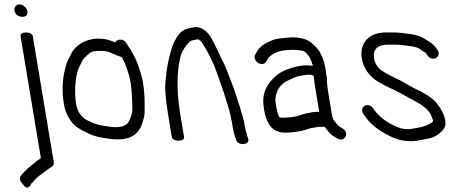

<svg xmlns="http://www.w3.org/2000/svg" viewBox="-20 -627 2108 864"><path d="M57.8 -558.1C72.4 -548.6 90.5 -549.7 99.2 -557.4C107.2 -567.5 105.1 -584.7 90.8 -597C75.5 -611.1 57.6 -609.5 49.4 -598.1C41.2 -588 43.3 -570.5 57.8 -558.1ZM72.2 -466 164 84.8 147.6 95.7 147.4 96.2C113.4 122.4 89.6 143.8 75.4 161.3C64.5 174.3 71.2 192 82.4 201.1C93.9 218.2 110.2 226.5 119.6 200.4L126.5 193.4L127.1 194C132 186.2 141.4 176.2 155.2 165C169.7 154.3 179.8 146.9 185 143L202.6 129.9C215.1 124.2 224.1 115.8 222.3 105L127.2 -466C125.9 -474.2 112.3 -481 97.2 -481C82.2 -481 70.9 -474.2 72.2 -466Z M534.9 -357.2C539.9 -349.1 548.9 -326.2 559.6 -290.9C569.8 -257.6 575.4 -204.5 575.7 -133C575.7 -122.2 571.4 -105.2 561.9 -84.1C550.6 -60.2 522.3 -49.1 469.4 -57.4C425.4 -64.2 415.5 -64.1 367.4 -88.1C343.7 -103.3 328 -126.3 322.3 -160.2C312.5 -219.3 320.9 -296.8 336.9 -326.3C341.4 -334.6 345.3 -342.7 350 -353.5C358.6 -368.4 367.8 -373.8 384.5 -389C389.8 -393.7 404 -398 428.3 -398C456.2 -398 460.4 -398.1 489.6 -384.7C505.6 -377.7 517 -373.2 526.7 -370.6C527.9 -368.6 531.5 -362.8 534.9 -357.2ZM496.3 -437.1C472.7 -446 459.2 -453 419.2 -453C365.8 -453 318.5 -422.7 300 -384.4L285.8 -355.9C280.8 -345.9 276.6 -332.7 273.1 -317.2C260.1 -267.8 258.3 -214.5 267.6 -158.5C273.9 -120.9 289.9 -88.6 316 -63.3C327.9 -51.8 349.4 -39.9 382.7 -24.2C397.7 -17 416.5 -11.8 440.6 -7.2L471.3 -2.6C540.9 7.7 592.1 -8.5 613.9 -56.1C624.9 -83.2 630.6 -104.2 630.7 -121.9C630.9 -165.6 632.7 -200 622.3 -262.5L622.2 -262.9L622.1 -263.2C610.7 -314.2 595.1 -356.5 575 -390.4C570.7 -397.6 569.3 -403.1 560.4 -413.9L549.2 -432C540.4 -448 523.1 -451.9 508.8 -446.2C504.3 -444.4 501.5 -442.2 498.7 -436.2C498.3 -436.4 497.1 -436.8 496.3 -437.1Z M783.5 6C798.5 6 809.9 -0.8 808.5 -9L790.8 -115C780.3 -178.1 776.8 -236.7 780.1 -290.6C783.6 -337.3 786.5 -344 793 -375.8C797.8 -396.7 823.3 -433.2 839.3 -443.6C843.3 -445.8 855 -446.5 869.6 -450.2C872.2 -449.8 878.8 -447.1 887.2 -437.8C919.6 -388.1 941.7 -342 955.8 -299.7C961.5 -282.8 968.1 -264 975.6 -243.3C993 -195.4 987.7 -206.1 1005.1 -153C1013.1 -128.1 1020.4 -96.1 1026.9 -57C1030.9 -33.1 1036.4 -12.9 1044.5 6.7C1047.6 16.7 1062.4 22.1 1075.4 21.3C1089.2 20.3 1101.5 11.7 1096.9 -1.2C1091.7 -18.7 1084.3 -42.4 1080.7 -64.2C1078 -80.3 1075.4 -92.6 1072.2 -102C1065.3 -121.7 1063 -137.4 1054 -162.5C1044.1 -190.4 1038.6 -213.7 1027.3 -241.9C1012.7 -277.2 999.5 -320.5 980.4 -355.5C963.9 -390.1 948.4 -424.1 927.1 -463C927.1 -463 927.1 -462.6 927.1 -462.6C927.1 -462.6 926.8 -463 926.8 -463C907.4 -491.6 881.3 -508.6 853.4 -504.4C828.5 -500.4 807.4 -495.8 788.8 -477.4C779.5 -466.3 774.2 -458.3 770.9 -450.3C767.8 -445.8 765 -441.1 762.8 -436C757.9 -424 753.3 -417 749.5 -397.6C738.3 -362 730 -320.7 726.1 -272.4C720.7 -239 724 -186.1 735.9 -115L753.5 -9C754.9 -0.8 768.5 6 783.5 6Z M1338 -38.2 1338.5 -38.3 1356.5 -43.4C1370 -47.4 1377.4 -50.7 1389.6 -52.1C1402.9 -53.5 1405.8 -56 1414.3 -56H1441.3C1456.9 -34.2 1470.7 -18.9 1487.6 -9.8L1499.6 -2.9C1517.1 6.7 1531.6 -3.3 1536.1 -14.4C1540.5 -25.5 1535.5 -41.6 1519.9 -50.1L1507.6 -57.2L1507.3 -57.4C1506 -58.1 1500.4 -62.6 1493.4 -71.6C1478.3 -90.8 1477 -91 1472.1 -120.5L1456.4 -214.5C1454.1 -228.6 1452.1 -250.6 1450.8 -263.2C1450.4 -267.2 1454.3 -271.8 1448.9 -285.5C1448.7 -288.9 1448.4 -292.7 1447.5 -298C1444.3 -332.1 1434.9 -364.8 1418.8 -393.1C1411.6 -405.9 1399.2 -418.9 1381.8 -433.8C1360.5 -452.1 1329.9 -459 1292 -459H1291.5L1291.1 -459C1257.3 -456.4 1232.7 -453.5 1215.9 -449.7L1215.2 -449.6L1214.6 -449.4C1174.1 -435.1 1146.3 -416.4 1133.9 -391.6L1128.7 -381.8C1120.5 -367.9 1129.5 -351.4 1141.1 -344C1152.6 -336.6 1170.9 -335.6 1178.4 -350.4L1183.5 -360.2C1195.7 -381.1 1230.2 -397.6 1257.8 -400C1286.5 -402.7 1307 -405 1342.3 -398.7C1346.2 -398 1353.6 -393.8 1363.7 -381.6L1364.2 -381L1364.7 -380.5C1373.5 -371.7 1381.3 -357 1387.6 -330.6C1379.6 -332 1367.6 -333 1356 -333C1315.8 -333 1254 -310.9 1231.7 -293.7C1184.3 -256.9 1160.8 -212.7 1165 -161.5C1170.2 -99.8 1189.1 -30 1261.4 -30C1284.4 -30 1310 -32.8 1338 -38.2ZM1415 -133C1415.6 -129.6 1415.9 -127.8 1416.8 -123.5H1404.4C1395.8 -123.5 1389.2 -123.1 1383.7 -121.7C1365.3 -117.1 1359.5 -118.8 1332.2 -109L1315.3 -104.2C1296.3 -99.6 1274.3 -97.5 1248.2 -97.5C1240.2 -97.5 1237.5 -99.5 1234.8 -103.6C1228.2 -113.6 1217.3 -169.3 1219.7 -186.9C1225 -225 1244.2 -250.7 1278.3 -265.9C1285 -269 1293.3 -272.8 1303.3 -277.4C1320.8 -285.6 1338 -287 1361.6 -290.5H1380.3C1381.9 -290.5 1385.3 -289.8 1392.3 -284.8C1392.3 -274.2 1394.7 -255.1 1399.4 -227Z M1649 -284.9C1665.9 -265.7 1702.4 -245.5 1756 -221.2C1787.5 -206.6 1812.2 -189.9 1851.9 -169.7C1873.8 -158.6 1910.2 -132.1 1919.3 -110.1C1924.8 -96.9 1928 -88.3 1928.7 -85.8C1928.8 -84.8 1928.9 -84 1929 -81.8C1919.1 -68.4 1889.9 -55.6 1841.7 -48.9L1841.3 -48.8L1840.9 -48.8C1814.7 -42.9 1789.5 -45.7 1764.2 -56.9C1717.5 -77 1682.5 -104.4 1659.4 -139.1C1648.9 -154.9 1631.2 -157.2 1620.6 -151C1610.2 -144.9 1604.8 -129.5 1615.3 -113.9C1646.3 -67.3 1681.3 -41.1 1733.9 -14.8C1756.9 -3.1 1779.2 4.1 1801.6 6.7C1848.1 12 1863.1 4.4 1900.9 -2.1C1923.4 -5.6 1942.5 -13.9 1957.5 -27C1976 -43.1 1988.7 -55.3 1983.8 -85C1979.2 -112.3 1959.4 -146.5 1943.1 -165.3C1920.9 -190.9 1882.4 -211.4 1856.2 -223.7C1831.8 -235.8 1798.3 -256.5 1769.6 -270.8C1720.5 -293.4 1692.8 -311.2 1688.2 -317.1L1687.5 -318L1686.7 -318.7C1674.2 -330.8 1666.4 -345.5 1663.2 -364.5C1656.7 -403.4 1678.3 -426 1724.8 -426H1764.6C1769.8 -426 1774.9 -425.7 1780.2 -425.1C1811.5 -421.4 1853.7 -418.6 1870 -406.1C1879.4 -398.9 1886.8 -393.9 1894.4 -390.1C1894.5 -389.9 1895.5 -388.9 1897 -386.7L1903.5 -377.7C1914.5 -361.1 1933.4 -360.4 1943.4 -366.9C1953 -373 1959.8 -388.4 1947.9 -403.9L1940.3 -413.9C1927.1 -431.5 1913.9 -437.4 1902 -445.3C1868.7 -469.3 1832.6 -473.7 1793.7 -477.9L1775.8 -479.9C1769.4 -480.7 1762.6 -481 1755.5 -481H1715.7C1644.6 -481 1596.2 -436.9 1608.2 -364.5C1613.2 -334.4 1626.2 -308.4 1649 -284.9Z"/></svg>

Font: MewTooHand
Style: BdCondLta
Weight: 400
Designer: Mew Too, Robert Jablonski
Version: Version 0.77